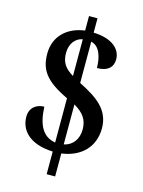

<svg xmlns="http://www.w3.org/2000/svg" viewBox="-125 -833 733 984"><g transform="rotate(15 241.5 -340.5)"><path d="M222 -41V79H267V-43C371 -57 435 -123 435 -221C435 -321 362 -369 267 -417V-636C313 -627 330 -569 330 -513C388 -513 414 -541 414 -581C414 -635 367 -681 267 -684V-760H222V-683C130 -671 65 -612 65 -519C65 -433 101 -381 222 -324V-89C154 -100 125 -157 121 -252C80 -252 45 -227 45 -179C45 -108 97 -46 222 -41ZM222 -637V-442C175 -470 157 -499 157 -548C157 -596 184 -630 222 -637ZM267 -91V-303C319 -273 341 -240 341 -190C341 -140 315 -101 267 -91Z"/></g></svg>

Font: Noto Serif Armenian Condensed SemiBold
Style: Regular
Weight: 600
Width: 3
Designer: Monotype Design Team
Foundry: Monotype Imaging Inc.
Version: Version 2.008